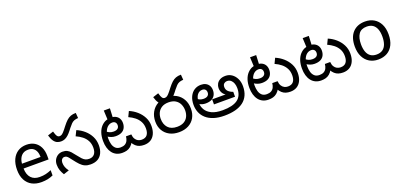

<svg xmlns="http://www.w3.org/2000/svg" viewBox="16 -1679 5528 2646"><g transform="rotate(-20 2780.0 -356.0)"><path d="M292 -546Q361 -546 410.5 -516Q460 -486 486.5 -431.5Q513 -377 513 -304V-251H146Q148 -160 192.5 -112.5Q237 -65 317 -65Q368 -65 407.5 -74.5Q447 -84 489 -102V-25Q448 -7 408 1.5Q368 10 313 10Q237 10 178.5 -21Q120 -52 87.5 -113.5Q55 -175 55 -264Q55 -352 84.5 -415Q114 -478 167.5 -512Q221 -546 292 -546ZM291 -474Q228 -474 191.5 -433.5Q155 -393 148 -321H421Q421 -367 407 -401Q393 -435 364.5 -454.5Q336 -474 291 -474Z M761 -425Q732 -425 705.5 -436Q679 -447 657 -477.5Q635 -508 619 -564L702 -591Q717 -536 731 -518Q745 -500 767 -500Q787 -500 804.5 -512.5Q822 -525 854 -565L885 -605Q919 -649 947.5 -675Q976 -701 1008 -713Q1040 -725 1084 -725L1090 -648Q1055 -646 1031.5 -637Q1008 -628 988.5 -608.5Q969 -589 943 -556L920 -526Q892 -490 867 -468Q842 -446 816.5 -435.5Q791 -425 761 -425ZM1036 12Q989 12 954 -3.5Q919 -19 888 -51.5Q857 -84 820 -133Q799 -162 784.5 -178.5Q770 -195 757.5 -202Q745 -209 728 -209Q705 -209 690 -190.5Q675 -172 675 -143Q675 -108 687 -77Q699 -46 723 -14L642 13Q620 -22 606.5 -59.5Q593 -97 593 -143Q593 -184 610.5 -216Q628 -248 658.5 -267Q689 -286 729 -286Q768 -286 794.5 -272.5Q821 -259 843.5 -234.5Q866 -210 892 -175Q922 -136 944 -112.5Q966 -89 989 -78Q1012 -67 1044 -67Q1094 -67 1121 -99.5Q1148 -132 1148 -193Q1148 -251 1125 -294.5Q1102 -338 1062 -369.5Q1022 -401 972 -423L1010 -500Q1072 -474 1122 -430Q1172 -386 1201.5 -327.5Q1231 -269 1231 -198Q1231 -133 1208.5 -85.5Q1186 -38 1143 -13Q1100 12 1036 12Z M1821 12Q1784 12 1754 2.5Q1724 -7 1699.5 -29Q1675 -51 1653 -90L1674 -91Q1651 -49 1624 -26.5Q1597 -4 1566.5 4Q1536 12 1502 12Q1454 12 1417.5 -5.5Q1381 -23 1356 -55.5Q1331 -88 1318 -133Q1305 -178 1305 -232Q1305 -301 1322.5 -352Q1340 -403 1370 -435.5Q1400 -468 1436.5 -484Q1473 -500 1511 -500Q1554 -500 1584.5 -484.5Q1615 -469 1631.5 -440.5Q1648 -412 1648 -373Q1648 -333 1631.5 -301.5Q1615 -270 1581 -252.5Q1547 -235 1493 -235Q1460 -235 1430 -246Q1400 -257 1377.5 -273Q1355 -289 1342 -304L1366 -366Q1374 -355 1390.5 -340.5Q1407 -326 1431.5 -315.5Q1456 -305 1488 -305Q1528 -305 1548.5 -322Q1569 -339 1569 -369Q1569 -398 1553 -413.5Q1537 -429 1510 -429Q1475 -429 1446.5 -407Q1418 -385 1401 -343.5Q1384 -302 1384 -242V-234Q1384 -193 1394.5 -154.5Q1405 -116 1431.5 -91.5Q1458 -67 1504 -67Q1543 -67 1568.5 -81.5Q1594 -96 1607.5 -123Q1621 -150 1624 -185H1702Q1705 -144 1721 -118Q1737 -92 1761 -79.5Q1785 -67 1813 -67Q1868 -67 1894 -99.5Q1920 -132 1920 -193Q1920 -251 1896.5 -294.5Q1873 -338 1833.5 -369.5Q1794 -401 1744 -423L1781 -500Q1843 -474 1893 -430Q1943 -386 1973 -328Q2003 -270 2003 -199Q2003 -132 1980.5 -84.5Q1958 -37 1917.5 -12.5Q1877 12 1821 12ZM1548 -624 1541 -478H1465L1458 -624Z M2303 -425Q2274 -425 2247.5 -436Q2221 -447 2199 -477.5Q2177 -508 2161 -564L2244 -591Q2259 -536 2273 -518Q2287 -500 2309 -500Q2329 -500 2346.5 -512.5Q2364 -525 2396 -565L2427 -605Q2461 -649 2489.5 -675Q2518 -701 2550 -713Q2582 -725 2626 -725L2632 -648Q2597 -646 2573.5 -637Q2550 -628 2530.5 -608.5Q2511 -589 2485 -556L2462 -526Q2434 -490 2409 -468Q2384 -446 2358.5 -435.5Q2333 -425 2303 -425ZM2073 -236Q2073 -314 2106 -373.5Q2139 -433 2197.5 -466.5Q2256 -500 2334 -500Q2413 -500 2471.5 -467.5Q2530 -435 2563 -376Q2596 -317 2596 -237Q2596 -163 2564 -106.5Q2532 -50 2473 -19Q2414 12 2334 12Q2255 12 2196.5 -19Q2138 -50 2105.5 -105.5Q2073 -161 2073 -236ZM2156 -248Q2156 -167 2201 -117Q2246 -67 2334 -67Q2394 -67 2433.5 -89.5Q2473 -112 2493 -152Q2513 -192 2513 -242Q2513 -293 2493.5 -334.5Q2474 -376 2434.5 -400.5Q2395 -425 2334 -425Q2273 -425 2233.5 -400.5Q2194 -376 2175 -336Q2156 -296 2156 -248Z M3001 12Q2911 12 2844.5 -9.5Q2778 -31 2734 -70Q2690 -109 2668.5 -161Q2647 -213 2647 -273Q2647 -345 2672 -396Q2697 -447 2739.5 -473.5Q2782 -500 2836 -500Q2876 -500 2905.5 -484.5Q2935 -469 2951.5 -440.5Q2968 -412 2968 -373Q2968 -333 2951 -301.5Q2934 -270 2900 -252.5Q2866 -235 2813 -235Q2763 -235 2726 -258Q2689 -281 2669 -304L2693 -366Q2701 -355 2715.5 -340.5Q2730 -326 2753 -315.5Q2776 -305 2808 -305Q2848 -305 2868.5 -322Q2889 -339 2889 -369Q2889 -398 2873 -413.5Q2857 -429 2831 -429Q2784 -429 2755 -390Q2726 -351 2726 -280V-271Q2726 -220 2753.5 -173Q2781 -126 2841.5 -96.5Q2902 -67 3001 -67Q3149 -67 3221 -119.5Q3293 -172 3293 -285Q3293 -322 3282 -353.5Q3271 -385 3248.5 -405Q3226 -425 3191 -425Q3168 -425 3148.5 -409.5Q3129 -394 3129 -360Q3129 -321 3155 -295.5Q3181 -270 3223 -256V-184H2914V-258H3133L3124 -251Q3089 -268 3069.5 -300Q3050 -332 3050 -374Q3050 -404 3065 -433Q3080 -462 3112.5 -481Q3145 -500 3195 -500Q3247 -500 3287.5 -472Q3328 -444 3352 -395.5Q3376 -347 3376 -284Q3376 -209 3350.5 -153Q3325 -97 3276.5 -60.5Q3228 -24 3158.5 -6Q3089 12 3001 12Z M3966 12Q3929 12 3899 2.5Q3869 -7 3844.5 -29Q3820 -51 3798 -90L3819 -91Q3796 -49 3769 -26.5Q3742 -4 3711.5 4Q3681 12 3647 12Q3599 12 3562.5 -5.5Q3526 -23 3501 -55.5Q3476 -88 3463 -133Q3450 -178 3450 -232Q3450 -301 3467.5 -352Q3485 -403 3515 -435.5Q3545 -468 3581.5 -484Q3618 -500 3656 -500Q3699 -500 3729.5 -484.5Q3760 -469 3776.5 -440.5Q3793 -412 3793 -373Q3793 -333 3776.5 -301.5Q3760 -270 3726 -252.5Q3692 -235 3638 -235Q3605 -235 3575 -246Q3545 -257 3522.5 -273Q3500 -289 3487 -304L3511 -366Q3519 -355 3535.5 -340.5Q3552 -326 3576.5 -315.5Q3601 -305 3633 -305Q3673 -305 3693.5 -322Q3714 -339 3714 -369Q3714 -398 3698 -413.5Q3682 -429 3655 -429Q3620 -429 3591.5 -407Q3563 -385 3546 -343.5Q3529 -302 3529 -242V-234Q3529 -193 3539.5 -154.5Q3550 -116 3576.5 -91.5Q3603 -67 3649 -67Q3688 -67 3713.5 -81.5Q3739 -96 3752.5 -123Q3766 -150 3769 -185H3847Q3850 -144 3866 -118Q3882 -92 3906 -79.5Q3930 -67 3958 -67Q4013 -67 4039 -99.5Q4065 -132 4065 -193Q4065 -251 4041.5 -294.5Q4018 -338 3978.5 -369.5Q3939 -401 3889 -423L3926 -500Q3988 -474 4038 -430Q4088 -386 4118 -328Q4148 -270 4148 -199Q4148 -132 4125.5 -84.5Q4103 -37 4062.5 -12.5Q4022 12 3966 12ZM3693 -624 3686 -478H3610L3603 -624Z M4738 12Q4701 12 4671 2.5Q4641 -7 4616.5 -29Q4592 -51 4570 -90L4591 -91Q4568 -49 4541 -26.5Q4514 -4 4483.5 4Q4453 12 4419 12Q4371 12 4334.5 -5.5Q4298 -23 4273 -55.5Q4248 -88 4235 -133Q4222 -178 4222 -232Q4222 -301 4239.5 -352Q4257 -403 4287 -435.5Q4317 -468 4353.5 -484Q4390 -500 4428 -500Q4471 -500 4501.5 -484.5Q4532 -469 4548.5 -440.5Q4565 -412 4565 -373Q4565 -333 4548.5 -301.5Q4532 -270 4498 -252.5Q4464 -235 4410 -235Q4377 -235 4347 -246Q4317 -257 4294.5 -273Q4272 -289 4259 -304L4283 -366Q4291 -355 4307.5 -340.5Q4324 -326 4348.5 -315.5Q4373 -305 4405 -305Q4445 -305 4465.5 -322Q4486 -339 4486 -369Q4486 -398 4470 -413.5Q4454 -429 4427 -429Q4392 -429 4363.5 -407Q4335 -385 4318 -343.5Q4301 -302 4301 -242V-234Q4301 -193 4311.5 -154.5Q4322 -116 4348.5 -91.5Q4375 -67 4421 -67Q4460 -67 4485.5 -81.5Q4511 -96 4524.5 -123Q4538 -150 4541 -185H4619Q4622 -144 4638 -118Q4654 -92 4678 -79.5Q4702 -67 4730 -67Q4785 -67 4811 -99.5Q4837 -132 4837 -193Q4837 -251 4813.5 -294.5Q4790 -338 4750.5 -369.5Q4711 -401 4661 -423L4698 -500Q4760 -474 4810 -430Q4860 -386 4890 -328Q4920 -270 4920 -199Q4920 -132 4897.5 -84.5Q4875 -37 4834.5 -12.5Q4794 12 4738 12ZM4465 -624 4458 -478H4382L4375 -624Z M5506 -269Q5506 -180 5475.5 -117.5Q5445 -55 5389 -22.5Q5333 10 5256 10Q5185 10 5129.5 -22.5Q5074 -55 5042 -117.5Q5010 -180 5010 -269Q5010 -402 5077 -474Q5144 -546 5259 -546Q5332 -546 5387.5 -513.5Q5443 -481 5474.5 -419.5Q5506 -358 5506 -269ZM5101 -269Q5101 -206 5117.5 -159.5Q5134 -113 5169 -88Q5204 -63 5258 -63Q5312 -63 5347 -88Q5382 -113 5398.5 -159.5Q5415 -206 5415 -269Q5415 -333 5398 -378Q5381 -423 5346.5 -447.5Q5312 -472 5257 -472Q5175 -472 5138 -418Q5101 -364 5101 -269Z"/></g></svg>

Font: telugu25
Style: Book
Weight: 400
Designer: Jelle Bosma - Monotype Design Team
Foundry: Monotype Imaging Inc.
Version: Version 2.003